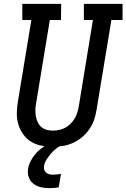

<svg xmlns="http://www.w3.org/2000/svg" viewBox="-20 -755 657 998"><path d="M255 8Q224 8 194.5 2Q165 -4 141 -19Q117 -34 100.5 -57Q84 -80 75.5 -108Q67 -136 67.5 -166.5Q68 -197 73 -227L143 -651H96V-735H298L297 -651H239L167 -214Q164 -197 164 -180Q164 -163 167 -147.5Q170 -132 177 -118Q184 -104 196 -94Q208 -84 223.5 -80Q239 -76 256 -76Q271 -76 287.5 -79.5Q304 -83 319 -91Q334 -99 346 -111Q358 -123 367 -137.5Q376 -152 381 -167.5Q386 -183 389 -199L463 -651H416V-735H617V-651H559L482 -185Q478 -159 469.5 -133.5Q461 -108 445 -84.5Q429 -61 407 -42.5Q385 -24 360 -12.5Q335 -1 308 3.5Q281 8 255 8ZM237 223Q214 223 192 218Q170 213 153.5 200Q137 187 129.5 166Q122 145 126 122Q129 103 138.5 84Q148 65 161.5 48.5Q175 32 192 18.5Q209 5 228 -5L232 -8H299L298 0Q282 9 268 20.5Q254 32 242.5 46Q231 60 221 76Q211 92 209 108Q207 118 210 127.5Q213 137 220.5 143Q228 149 237.5 151Q247 153 257 153Q267 153 277 151.5Q287 150 297 149L285 219Q273 221 261 222Q249 223 237 223Z"/></svg>

Font: Iosevka Etoile Medium
Style: Italic
Weight: 500
Italic angle: -9°
Designer: Belleve Invis
Foundry: Belleve Invis
Version: Version 22.1.2; ttfautohint (v1.8.4)